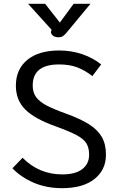

<svg xmlns="http://www.w3.org/2000/svg" viewBox="-20 -974 619 1004"><path d="M45 0ZM45 -94 98 -149Q184 -62 306 -62Q374 -62 410 -89.5Q446 -117 446 -165Q446 -201 432 -224Q418 -247 382 -266.5Q346 -286 272 -313Q162 -352 112.5 -401Q63 -450 63 -526Q63 -612 123 -661Q183 -710 289 -710Q354 -710 410.5 -690.5Q467 -671 509 -637L463 -576Q425 -606 384.5 -621.5Q344 -637 289 -637Q151 -637 151 -527Q151 -490 169 -466Q187 -442 222.5 -423Q258 -404 325 -380Q402 -352 446.5 -323.5Q491 -295 512.5 -257.5Q534 -220 534 -165Q534 -85 473.5 -37.5Q413 10 305 10Q223 10 156.5 -18.5Q90 -47 45 -94ZM248 -813 250 -818 127 -954H216L293 -856L365 -954H453L327 -802Q316 -789 307.5 -784Q299 -779 286 -779Q264 -779 253.5 -790.5Q243 -802 248 -813Z"/></svg>

Font: Niramit
Style: Regular
Weight: 400
Version: Version 1.000; ttfautohint (v1.6)